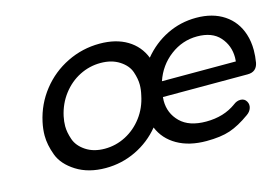

<svg xmlns="http://www.w3.org/2000/svg" viewBox="-76 -691 1239 853"><g transform="rotate(-15 543.5 -264.5)"><path d="M1082 -273Q1074 -233 1033 -233H643Q642 -224 642 -216Q642 -158 682.5 -118Q723 -78 801 -78Q883 -78 940 -120Q955 -132 972 -132Q991 -132 1000 -116Q1008 -102 1003 -86Q998 -70 982 -59Q932 -23 889 -8.5Q846 6 780 6Q701 6 646 -25.5Q591 -57 568 -113Q522 -57 456.5 -25.5Q391 6 317 6Q238 6 182.5 -29Q127 -64 109 -112.5Q91 -161 91 -203Q91 -233 98 -265Q115 -343 163.5 -404.5Q212 -466 282.5 -500.5Q353 -535 432 -535Q507 -535 558.5 -504Q610 -473 632 -417Q678 -473 741 -504Q804 -535 876 -535Q952 -535 1004 -500.5Q1056 -466 1076 -404Q1087 -370 1087 -330Q1087 -303 1082 -273ZM859 -454Q791 -454 735.5 -412Q680 -370 657 -302H997Q998 -311 998 -320Q998 -375 963 -414.5Q928 -454 859 -454ZM335 -78Q386 -78 431.5 -101.5Q477 -125 509 -167.5Q541 -210 552 -265Q558 -290 558 -313Q558 -340 547 -372.5Q536 -405 500.5 -428Q465 -451 414 -451Q363 -451 317.5 -428Q272 -405 239.5 -362.5Q207 -320 195 -265Q190 -241 190 -220Q190 -192 201.5 -158.5Q213 -125 248.5 -101.5Q284 -78 335 -78Z"/></g></svg>

Font: Sepalumica Med
Style: Italic
Weight: 500
Italic angle: -12°
Designer: Julieta Ulanovsky
Foundry: Julieta Ulanovsky
Version: Version 7.200